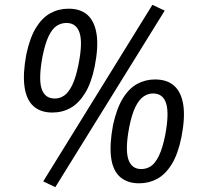

<svg xmlns="http://www.w3.org/2000/svg" viewBox="-20 -750 824 795"><path d="M209 25 159 1 611 -730 662 -706ZM197 -284Q148 -284 118.5 -310.5Q89 -337 81.5 -391Q74 -445 89 -525Q104 -595 129.5 -636Q155 -677 189 -695.5Q223 -714 264 -714Q314 -714 343 -687.5Q372 -661 380 -608Q388 -555 372 -474Q358 -406 332 -364Q306 -322 272 -303Q238 -284 197 -284ZM207 -342Q228 -342 246 -354.5Q264 -367 279 -397.5Q294 -428 305 -483Q323 -573 309.5 -614Q296 -655 255 -655Q234 -655 215.5 -643.5Q197 -632 182 -601.5Q167 -571 156 -516Q139 -425 152 -383.5Q165 -342 207 -342ZM556 9Q507 9 477 -17.5Q447 -44 440 -98Q433 -152 448 -232Q463 -301 488.5 -342.5Q514 -384 548 -402.5Q582 -421 622 -421Q672 -421 701.5 -394.5Q731 -368 739 -315Q747 -262 731 -181Q717 -112 691 -70Q665 -28 631 -9.5Q597 9 556 9ZM565 -50Q587 -50 605 -62Q623 -74 638 -105Q653 -136 664 -190Q681 -280 668 -321.5Q655 -363 614 -363Q593 -363 574.5 -350.5Q556 -338 541 -308Q526 -278 515 -223Q498 -133 511 -91.5Q524 -50 565 -50Z"/></svg>

Font: Nunito Sans 10pt Condensed Medium
Style: Italic
Weight: 500
Width: 3
Italic angle: -9°
Designer: Vernon Adams
Foundry: Vernon Adams
Version: Version 3.101;gftools[0.9.27]